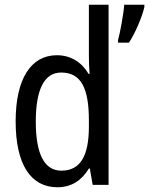

<svg xmlns="http://www.w3.org/2000/svg" viewBox="-20 -780 629 810"><path d="M222 10C283 10 325 -20 355 -69H359L371 0H438V-760H355V-543C355 -523 356 -494 358 -468H354C325 -517 279 -547 220 -547C111 -547 46 -448 46 -268C46 -86 110 10 222 10ZM589 -750V-760H504C502 -725 486 -638 478 -611V-600H524C549 -637 580 -709 589 -750ZM239 -60C166 -60 131 -132 131 -267C131 -399 165 -474 238 -474C322 -474 355 -408 355 -272V-246C355 -122 319 -60 239 -60Z"/></svg>

Font: Noto Sans Gujarati Condensed
Style: Regular
Weight: 400
Width: 3
Designer: Jelle Bosma - Monotype Design Team, Universal Thirst
Foundry: Monotype Imaging Inc.
Version: Version 2.106